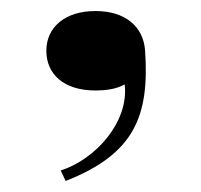

<svg xmlns="http://www.w3.org/2000/svg" viewBox="-20 -149 364 348"><path d="M90 160 99 179C224 130 251 61 243 -57C240 -101 207 -129 153 -129C97 -129 64 -99 64 -57C64 -15 95 15 153 15C170 15 190 13 206 4C214 72 153 140 90 160Z"/></svg>

Font: Sprat Extended Black
Style: Regular
Weight: 900
Width: 9
Designer: Ethan Nakache
Foundry: Collletttivo
Version: Version 2.000;Glyphs 3.2 (3217)